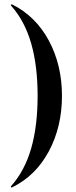

<svg xmlns="http://www.w3.org/2000/svg" viewBox="-20 -745 349 883"><path d="M35 117Q33 118 31 115.5Q29 113 31 111Q94 40 123.5 -63Q153 -166 153 -304Q153 -442 123.5 -545Q94 -648 31 -719Q29 -720 31 -723Q33 -726 35 -725Q144 -671 204.5 -558.5Q265 -446 265 -304Q265 -162 204.5 -49Q144 64 35 117Z"/></svg>

Font: Cormorant Infant
Style: Bold
Weight: 700
Designer: Christian Thalmann (Catharsis Fonts)
Foundry: Catharsis Fonts
Version: Version 4.000